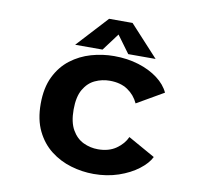

<svg xmlns="http://www.w3.org/2000/svg" viewBox="-77 -748 864 839"><g transform="rotate(10 355.0 -328.0)"><path d="M637.5 -107.5Q623 -78 587.2 -50.8Q551.5 -23.5 500.8 -6.2Q450 11 391 11Q339.5 11 289.8 -3.8Q240 -18.5 199.5 -50Q159 -81.5 134.8 -131.2Q110.5 -181 110.5 -251Q110.5 -322 134.8 -371.8Q159 -421.5 199.5 -452.5Q240 -483.5 289.8 -497.8Q339.5 -512 391 -512Q450 -512 500 -496.5Q550 -481 585.8 -454Q621.5 -427 637 -393L518.5 -324.5Q502.5 -359.5 470.8 -381Q439 -402.5 391 -402.5Q356.5 -402.5 325.8 -388.2Q295 -374 275.8 -341Q256.5 -308 256.5 -251Q256.5 -195 275.8 -161.5Q295 -128 325.8 -113.2Q356.5 -98.5 391 -98.5Q439 -98.5 471.5 -121.2Q504 -144 517.5 -175ZM571 -531H449.5L393 -608L335.5 -531H214L340.5 -668.5H444.5Z"/></g></svg>

Font: League Mono SemiBold
Style: Regular
Weight: 600
Width: 6
Designer: Tyler Finck
Foundry: The League of Moveable Type / Tyler Finck
Version: Version 2.300;RELEASE